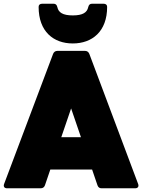

<svg xmlns="http://www.w3.org/2000/svg" viewBox="-31 -1014 765 1034"><path d="M427 -740H278C267 -740 259 -734 255 -724L-9 -23C-14 -9 -7 0 7 0H188C199 0 207 -5 211 -16L240 -101H465L494 -16C498 -5 505 0 516 0H697C711 0 718 -9 713 -23L450 -724C446 -734 438 -740 427 -740ZM177 -977C177 -844 257 -780 361 -780C465 -780 546 -844 546 -977C546 -988 539 -994 526 -994H465C453 -994 447 -988 444 -975C438 -947 415 -931 361 -931C307 -931 284 -947 278 -975C275 -988 269 -994 257 -994H197C184 -994 177 -988 177 -977ZM299 -275 352 -430 405 -275Z"/></svg>

Font: Malmofest Black-Rounded
Style: Regular
Weight: 800
Designer: Jonny Pinhorn (Poppins), Kolossal
Version: Version 1.004;Glyphs 3.1.2 (3151)